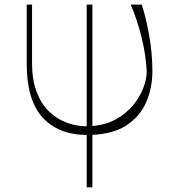

<svg xmlns="http://www.w3.org/2000/svg" viewBox="-20 -565 732 818"><path d="M93.8 -545.5H116.5V-296.9Q116.5 -224.1 136.4 -172.6Q156.2 -121.1 189.8 -89.1Q223.4 -57.2 264.9 -42.1Q306.5 -27 349.4 -27V-545.5H373.6V-28.1Q431.1 -33 474.4 -57.2Q517.8 -81.3 546.7 -116.3Q575.6 -151.3 590.2 -189.5Q604.8 -227.6 605.1 -259.9Q601.6 -331.3 583.3 -405.7Q565 -480.1 536.9 -545.5H583.8Q599.8 -498.2 614.3 -421.5Q628.9 -344.8 629.3 -259.9Q628.9 -191.4 603.7 -131.6Q578.5 -71.7 522.4 -33.4Q466.3 5 373.6 9.6V233H349.4V9.9Q228 9.2 160.7 -65.3Q93.4 -139.9 93.8 -295.5Z"/></svg>

Font: Inter UI Thin
Style: Regular
Weight: 100
Designer: Rasmus Andersson
Foundry: rsms
Version: 3.2;8d6f07862